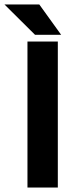

<svg xmlns="http://www.w3.org/2000/svg" viewBox="-26 -840 348 860"><path d="M233 -654H97V0H233ZM150 -820H-6L131 -684H248Z"/></svg>

Font: Falling Sky
Style: SeBd
Weight: 600
Designer: Paul D. Hunt
Foundry: Adobe Systems Incorporated
Version: Version 1.02